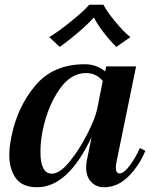

<svg xmlns="http://www.w3.org/2000/svg" viewBox="-20 -777 631 807"><path d="M187 -621Q224 -643 278.5 -687Q333 -731 355 -757H415Q428 -730 464.5 -686Q501 -642 528 -621L469 -580Q444 -604 416 -640Q388 -676 376 -702H373Q351 -677 309 -641Q267 -605 231 -580ZM19 -127Q19 -158 28 -203Q53 -327 128 -417Q203 -507 337 -507Q385 -507 422 -477L426 -498H552L470 -98Q467 -83 467 -72Q467 -48 483 -48Q501 -48 526 -82Q551 -116 568 -155L591 -143Q563 -77 518 -33.5Q473 10 417 10Q385 10 363.5 -12Q342 -34 342 -74Q342 -88 345 -103L365 -201Q266 10 136 10Q74 10 46.5 -28Q19 -66 19 -127ZM388 -317 412 -437Q383 -470 343 -470Q277 -470 229.5 -401Q182 -332 161 -236Q150 -187 150 -138Q150 -47 198 -47Q231 -47 272 -97Q313 -147 346.5 -213Q380 -279 388 -317Z"/></svg>

Font: Trirong SemiBold
Style: Italic
Weight: 600
Italic angle: -12°
Designer: Katatrad Team
Foundry: CadsonDemak
Version: Version 1.001